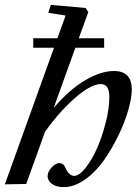

<svg xmlns="http://www.w3.org/2000/svg" viewBox="-22 -745 553 776"><path d="M-2.4 0 196.3 -552.2H112.3V-590.3H210L243.2 -682.1L172.9 -693.4L183.6 -725.1L323.7 -712.9L335 -696.3L296.4 -590.3H398.9V-552.2H282.7L194.8 -308.6Q260.3 -384.8 323.5 -421.4Q386.7 -458 438.5 -458Q510.7 -458 510.7 -383.3Q510.7 -350.6 496.8 -301.3Q482.9 -252 456.8 -198Q430.7 -144 397.7 -96.9Q364.7 -49.8 321.5 -19.3Q278.3 11.2 235.4 11.2Q204.6 11.2 187.5 -2Q170.4 -15.1 170.4 -32.7Q170.4 -50.8 186.8 -68.4Q203.1 -85.9 217.8 -85.9Q234.9 -85.9 243.7 -64.5Q248.5 -52.2 257.6 -43.2Q266.6 -34.2 277.8 -34.2Q298.3 -34.2 324 -66.7Q349.6 -99.1 370.4 -146.2Q391.1 -193.4 405.5 -250.5Q419.9 -307.6 419.9 -353.5Q419.9 -405.3 385.3 -405.3Q364.3 -405.3 332.3 -387.2Q300.3 -369.1 253.7 -323.7Q207 -278.3 160.2 -212.9L84 -1.5Z"/></svg>

Font: Elstob 8pt Medium
Style: Italic
Weight: 500
Italic angle: -20°
Designer: Peter S. Baker
Version: Version 1.015